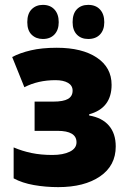

<svg xmlns="http://www.w3.org/2000/svg" viewBox="-20 -760 540 788"><path d="M219 8Q167 8 119 -0.5Q71 -9 36 -28V-155Q71 -140 109.5 -132Q148 -124 195 -124Q239 -124 266.5 -137.5Q294 -151 294 -176Q294 -223 216 -223H122V-343H199Q240 -343 259 -354Q278 -365 278 -388Q278 -409 259 -420Q240 -431 208 -431Q136 -431 80 -402L30 -526Q62 -543 107 -553.5Q152 -564 213 -564Q317 -564 377.5 -523.5Q438 -483 438 -412Q438 -316 346 -291V-286Q399 -277 427 -244.5Q455 -212 455 -159Q455 -80 390.5 -36Q326 8 219 8ZM342 -600Q313 -600 295.5 -618Q278 -636 278 -669Q278 -704 295.5 -722Q313 -740 342 -740Q373 -740 390.5 -721Q408 -702 408 -669Q408 -637 390.5 -618.5Q373 -600 342 -600ZM156 -600Q128 -600 110 -617.5Q92 -635 92 -669Q92 -704 110 -722Q128 -740 156 -740Q186 -740 203.5 -721Q221 -702 221 -669Q221 -637 203.5 -618.5Q186 -600 156 -600Z"/></svg>

Font: Noto Sans Mono ExtraCondensed Black
Style: Regular
Weight: 900
Width: 2
Designer: Monotype Design Team
Foundry: Monotype Imaging Inc.
Version: Version 2.014